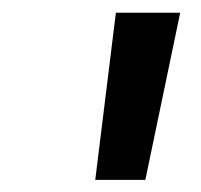

<svg xmlns="http://www.w3.org/2000/svg" viewBox="-20 -748 323 309"><path d="M133.3 -458.5 166.5 -727.5H270L213.9 -458.5Z"/></svg>

Font: Inter 24pt Medium
Style: Italic
Weight: 500
Italic angle: -9.3988°
Designer: Rasmus Andersson
Foundry: rsms
Version: Version 4.001;git-66647c0bb